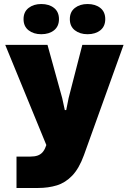

<svg xmlns="http://www.w3.org/2000/svg" viewBox="-20 -767 641 954"><path d="M62 167V11H131Q152 11 166.5 6Q181 1 191 -10Q201 -21 207 -38L226 -88V-8L6 -544H216L289 -280L302 -220H309L321 -280L389 -544H594L397 4Q373 70 339 105.5Q305 141 262.5 154Q220 167 169 167ZM415 -597Q377 -597 352 -616.5Q327 -636 327 -672Q327 -708 352 -727.5Q377 -747 415 -747Q454 -747 478.5 -727.5Q503 -708 503 -672Q503 -636 478.5 -616.5Q454 -597 415 -597ZM185 -597Q147 -597 122 -616.5Q97 -636 97 -672Q97 -708 122 -727.5Q147 -747 185 -747Q224 -747 248.5 -727.5Q273 -708 273 -672Q273 -636 248.5 -616.5Q224 -597 185 -597Z"/></svg>

Font: Mona Sans ExtraLight Black
Style: Regular
Weight: 900
Version: Version 2.000